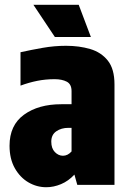

<svg xmlns="http://www.w3.org/2000/svg" viewBox="-20 -775 535 805"><path d="M174 10Q134 10 99 -10.5Q64 -31 42 -70Q20 -109 20 -164Q20 -250 80.5 -294Q141 -338 237 -338H280V-393Q280 -422 260 -432.5Q240 -443 209 -443Q171 -443 136 -436Q101 -429 66 -416V-556Q111 -566 159.5 -574.5Q208 -583 257 -583Q312 -583 358 -569.5Q404 -556 432 -521Q460 -486 460 -421V0H304L292 -43Q267 -16 236 -3Q205 10 174 10ZM244 -122Q264 -122 280 -140V-239H267Q237 -239 216 -224.5Q195 -210 195 -181Q195 -153 210 -137.5Q225 -122 244 -122ZM361 -620H210L120 -755H310Z"/></svg>

Font: Protest Strike
Style: Regular
Weight: 400
Designer: Octavio Pardo
Foundry: Ashler Design
Version: Version 2.005; ttfautohint (v1.8.4.7-5d5b)